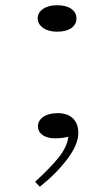

<svg xmlns="http://www.w3.org/2000/svg" viewBox="-20 -502 426 733"><path d="M124 -432Q124 -454 144.5 -468Q165 -482 198 -482Q233 -482 252.5 -468Q272 -454 272 -432Q272 -409 252.5 -395Q233 -381 198 -381Q165 -381 144.5 -395.5Q124 -410 124 -432ZM114 192Q173 138 204.5 98.5Q236 59 241 20Q220 26 189 26Q160 26 142.5 13.5Q125 1 125 -20Q125 -42 145.5 -56Q166 -70 200 -70Q238 -70 258.5 -50Q279 -30 279 6Q279 49 237.5 104.5Q196 160 132 211Z"/></svg>

Font: BioRhyme Expanded Light
Style: Regular
Weight: 300
Width: 7
Designer: Aoife Mooney
Foundry: Aoife Mooney Type
Version: Version 1.000